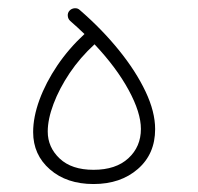

<svg xmlns="http://www.w3.org/2000/svg" viewBox="-20 -445 489 475"><path d="M62 -118.2Q62 -155.3 77.6 -198Q93.3 -240.7 121.8 -283Q150.4 -325.2 189 -360.8Q171.9 -377.4 153.8 -393.1Q148.4 -397.9 147.7 -405.5Q147 -413.1 151.9 -418.5Q156.7 -423.8 164.3 -424.6Q171.9 -425.3 177.2 -420.4Q232.4 -372.6 274.4 -320.6Q316.4 -268.6 340.1 -218.5Q363.8 -168.5 363.8 -125.5Q363.8 -64 321 -26.9Q278.3 10.3 211.4 10.3Q145 10.3 103.5 -25.9Q62 -62 62 -118.2ZM98.1 -119.6Q98.1 -80.6 127.7 -52.7Q157.2 -24.9 211.4 -24.9Q266.6 -24.9 297.6 -53.5Q328.6 -82 328.6 -126Q328.6 -166.5 298.3 -222.2Q268.1 -277.8 213.9 -335.4Q178.2 -302.7 152.3 -264.2Q126.5 -225.6 112.3 -187.7Q98.1 -149.9 98.1 -119.6Z"/></svg>

Font: Mikhak-FD ExtraLight
Style: Regular
Weight: 200
Designer: Amin Abedi
Version: Version 3.2